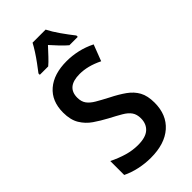

<svg xmlns="http://www.w3.org/2000/svg" viewBox="-286 -1015 1102 1102"><g transform="rotate(-45 265.0 -464.0)"><path d="M237 10Q190 10 144 0Q98 -10 59 -29V-142Q104 -120 148 -107Q192 -94 237 -94Q299 -94 328 -120Q357 -146 357 -191Q357 -223 342.5 -244Q328 -265 298 -282.5Q268 -300 224 -323Q183 -345 146.5 -370Q110 -395 87 -433Q64 -471 64 -530Q64 -623 123.5 -674Q183 -725 287 -725Q331 -725 376 -715Q421 -705 465 -683L427 -584Q388 -603 354 -611.5Q320 -620 288 -620Q182 -620 182 -533Q182 -501 197 -480.5Q212 -460 241 -443Q270 -426 314 -403Q364 -378 400.5 -352Q437 -326 456.5 -290.5Q476 -255 476 -199Q476 -101 413 -45.5Q350 10 237 10ZM123 -789Q140 -811 159.5 -837.5Q179 -864 196 -890.5Q213 -917 224 -938H330Q347 -904 375.5 -863.5Q404 -823 431 -789V-778H363Q343 -795 321.5 -817.5Q300 -840 277 -866Q253 -840 231 -816.5Q209 -793 191 -778H123Z"/></g></svg>

Font: Noto Sans Mono Condensed SemiBold
Style: Regular
Weight: 600
Width: 3
Designer: Monotype Design Team
Foundry: Monotype Imaging Inc.
Version: Version 2.014